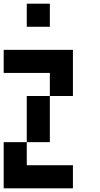

<svg xmlns="http://www.w3.org/2000/svg" viewBox="-20 -1020 540 1040"><path d="M0 -250H125V-125H375V0H0ZM0 -625V-750H375V-500H250V-625ZM125 -250V-500H250V-250ZM125 -875V-1000H250V-875Z"/></svg>

Font: GalmuriMono7 Regular
Style: Regular
Weight: 400
Designer: Lee Minseo (quiple)
Version: Version 2.399;hotconv 1.1.1;makeotfexe 2.6.0 DEVELOPMENT